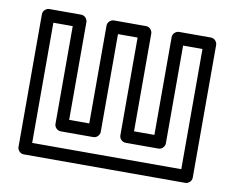

<svg xmlns="http://www.w3.org/2000/svg" viewBox="-67 -640 922 752"><g transform="rotate(10 393.5 -264.0)"><path d="M173 -503V-114C173 -99 187 -89 198 -89H328C343 -89 353 -103 353 -114V-503H431V-114C431 -99 445 -89 456 -89H587C602 -89 612 -103 612 -114V-503H689V-25H96V-503ZM223 -528C223 -539 213 -553 198 -553H71C60 -553 46 -543 46 -528V0C46 11 56 25 71 25H714C725 25 739 15 739 0V-528C739 -539 729 -553 714 -553H587C576 -553 562 -543 562 -528V-139H481V-528C481 -539 471 -553 456 -553H328C317 -553 303 -543 303 -528V-139H223Z"/></g></svg>

Font: Asimov
Style: NarOu
Weight: 500
Designer: Google
Version: Version 2.000980; 2014